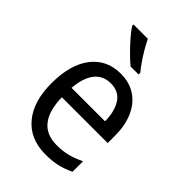

<svg xmlns="http://www.w3.org/2000/svg" viewBox="-228 -912 966 966"><g transform="rotate(45 255.0 -429.0)"><path d="M264 -597Q327 -597 372 -566.5Q417 -536 440.5 -481.5Q464 -427 464 -357V-303H138Q142 -114 290 -114Q333 -114 368 -123Q403 -132 441 -151V-76Q404 -58 367.5 -49.5Q331 -41 284 -41Q173 -41 112 -114Q51 -187 51 -315Q51 -449 108 -523Q165 -597 264 -597ZM263 -527Q208 -527 176.5 -487Q145 -447 139 -371H377Q377 -438 349.5 -482.5Q322 -527 263 -527ZM236 -817Q247 -794 263 -766.5Q279 -739 297 -713Q315 -687 330 -669V-657H273Q251 -675 223 -703Q195 -731 170.5 -759.5Q146 -788 134 -807V-817Z"/></g></svg>

Font: Noto Sans Tamil UI SemiCondensed
Style: Regular
Weight: 400
Width: 4
Designer: Jelle Bosma - Monotype Design Team
Foundry: Monotype Imaging Inc.
Version: Version 2.004; ttfautohint (v1.8.4.7-5d5b)